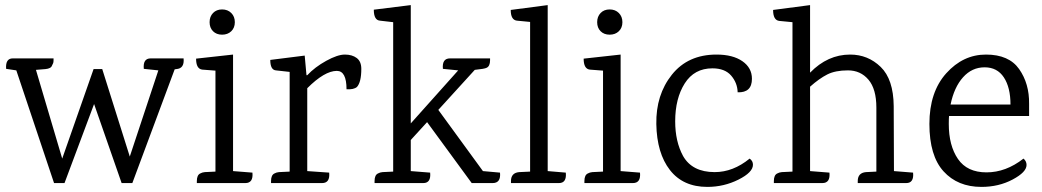

<svg xmlns="http://www.w3.org/2000/svg" viewBox="-20 -718 4087 753"><path d="M571 -489H700Q704 -449 671 -447L665 -446L499 0H457L349 -310L233 0H192L44 -442L4 -448Q1 -489 30 -489H190V-482Q190 -474 188.5 -470.5Q187 -467 184 -461Q180 -449 158 -447L121 -444L224 -96L347 -447H381L489 -104L601 -442L544 -448Q540 -489 571 -489Z M942 0H752V-8Q752 -32 766 -38Q773 -42 783 -43L825 -45V-441L773 -445Q749 -448 749 -488L894 -504V-47L970 -41Q974 0 942 0ZM887 -595.5Q873 -582 851 -582Q829 -582 815.5 -595.5Q802 -609 802 -631Q802 -653 815.5 -667Q829 -681 851 -681Q873 -681 887 -667Q901 -653 901 -631Q901 -609 887 -595.5Z M1397 -448Q1397 -396 1380 -377Q1367 -366 1339 -368Q1339 -440 1301 -440Q1253 -440 1185 -372V-47L1271 -41Q1275 0 1243 0H1043V-8Q1043 -32 1057 -38Q1064 -42 1074 -43L1116 -45V-436L1062 -442Q1040 -444 1040 -483L1175 -500L1182 -423H1185Q1215 -455 1259.5 -479.5Q1304 -504 1332.5 -504Q1361 -504 1379 -490.5Q1397 -477 1397 -448Z M1745 -489H1902V-482Q1902 -458 1888 -452Q1881 -448 1842 -444L1699 -287L1874 -47L1941 -41Q1945 0 1912 0H1830L1655 -239L1591 -169V-47L1667 -41Q1671 0 1640 0H1449V-8Q1449 -32 1463 -38Q1470 -42 1480 -43L1522 -45V-631L1470 -637Q1446 -639 1446 -680L1591 -698V-234L1777 -442L1717 -448Q1713 -489 1745 -489Z M2172 0H1984V-8Q1984 -40 2016 -43L2059 -45V-632L2007 -637Q1983 -640 1983 -679L2128 -698V-47L2199 -41Q2203 0 2172 0Z M2462 0H2272V-8Q2272 -32 2286 -38Q2293 -42 2303 -43L2345 -45V-441L2293 -445Q2269 -448 2269 -488L2414 -504V-47L2490 -41Q2494 0 2462 0ZM2407 -595.5Q2393 -582 2371 -582Q2349 -582 2335.5 -595.5Q2322 -609 2322 -631Q2322 -653 2335.5 -667Q2349 -681 2371 -681Q2393 -681 2407 -667Q2421 -653 2421 -631Q2421 -609 2407 -595.5Z M2790 -504Q2854 -504 2891.5 -478Q2929 -452 2929 -409Q2929 -354 2873 -356Q2872 -393 2847.5 -421.5Q2823 -450 2774 -450Q2703 -450 2665.5 -391Q2628 -332 2628 -242Q2628 -163 2659 -106Q2695 -43 2783 -43Q2855 -43 2920 -96Q2933 -87 2933 -72Q2933 -42 2876 -13.5Q2819 15 2754 15Q2659 15 2607.5 -51Q2556 -117 2554 -231.5Q2552 -346 2615 -425Q2678 -504 2790 -504Z M3534 0H3344V-8Q3344 -40 3376 -43L3417 -45V-296Q3417 -369 3386 -405.5Q3355 -442 3305.5 -442Q3256 -442 3224.5 -426Q3193 -410 3157 -378V-47L3233 -41Q3237 0 3205 0H3015V-8Q3015 -32 3029 -38Q3036 -42 3046 -43L3088 -45V-631L3036 -636Q3012 -639 3012 -679L3157 -698V-433Q3226 -504 3314 -504Q3384 -504 3434 -455.5Q3484 -407 3485 -302L3486 -47L3561 -41Q3565 0 3534 0Z M4016 -263H3702Q3701 -253 3701 -232Q3701 -147 3737 -94.5Q3773 -42 3849 -42Q3925 -42 3994 -96Q4006 -86 4006 -71Q4006 -43 3951.5 -14Q3897 15 3829 15Q3736 15 3680.5 -46Q3625 -107 3625 -232Q3625 -357 3691 -430.5Q3757 -504 3847 -504Q3937 -504 3977 -447Q4017 -390 4016 -311ZM3943 -308Q3943 -375 3917 -414.5Q3891 -454 3841.5 -454Q3792 -454 3757 -415Q3722 -376 3708 -308Z"/></svg>

Font: Karma
Style: Regular
Weight: 400
Designer: Joana Correia
Foundry: Indian Type Foundry
Version: Version 1.202;PS 1.0;hotconv 1.0.78;makeotf.lib2.5.61930; tt